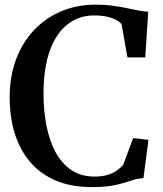

<svg xmlns="http://www.w3.org/2000/svg" viewBox="-20 -772 682 803"><path d="M363.5 10.5Q278.5 10.5 214.2 -16.5Q150 -43.5 107 -93.5Q64 -143.5 42.2 -212.5Q20.5 -281.5 20.5 -365Q20.5 -452.5 47.2 -523.8Q74 -595 122.2 -646Q170.5 -697 236 -724.8Q301.5 -752.5 379.5 -752.5Q419 -752.5 450.5 -748.2Q482 -744 508 -738.5Q534 -733 556.5 -728.5Q579 -724 600 -723L587.5 -532H513L488.5 -670.5Q482 -680 467 -688.2Q452 -696.5 428.8 -702Q405.5 -707.5 374 -707.5Q310 -707.5 262.2 -670Q214.5 -632.5 188.2 -559.5Q162 -486.5 162 -379Q162 -310 174 -247.8Q186 -185.5 211.5 -137.2Q237 -89 277.8 -61.2Q318.5 -33.5 375.5 -33.5Q408.5 -33.5 431.5 -41Q454.5 -48.5 469.8 -59.8Q485 -71 495 -82L537 -194.5L601 -187L580 -27Q559 -26 540 -20.2Q521 -14.5 498.2 -7.2Q475.5 0 443.2 5.2Q411 10.5 363.5 10.5Z"/></svg>

Font: Merriweather 72pt SemiBold
Style: Regular
Weight: 600
Version: Version 2.100